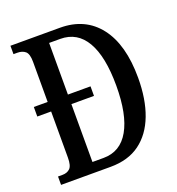

<svg xmlns="http://www.w3.org/2000/svg" viewBox="-130 -820 856 926"><g transform="rotate(-20 298.5 -357.0)"><path d="M26 0V-43H49Q73 -43 87.5 -57Q102 -71 102 -112V-349H31V-398H102V-604Q102 -645 86.5 -658Q71 -671 46 -671H26V-714H280Q409 -714 480.5 -621.5Q552 -529 552 -359Q552 -249 521.5 -168.5Q491 -88 431 -44Q371 0 280 0ZM263 -52Q350 -52 395 -131.5Q440 -211 440 -359Q440 -508 395 -585.5Q350 -663 263 -663H206V-398H322V-349H206V-52Z"/></g></svg>

Font: Noto Serif Hebrew ExtraCondensed Medium
Style: Regular
Weight: 500
Width: 2
Designer: Monotype Design Team
Foundry: Monotype Imaging Inc.
Version: Version 2.004; ttfautohint (v1.8.4.7-5d5b)